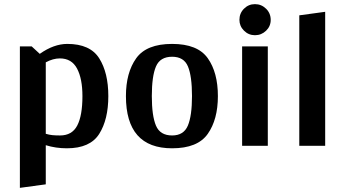

<svg xmlns="http://www.w3.org/2000/svg" viewBox="-20 -704 1666 927"><path d="M503 -240Q503 -127 459 -57.5Q415 12 303 12Q249 12 201 -3V186L76 203V-480H133L172 -444Q240 -492 305 -492Q415 -492 459 -422.5Q503 -353 503 -240ZM378 -240Q378 -324 352 -373Q326 -422 269 -422Q236 -422 201 -403V-58Q218 -53 233 -51.5Q248 -50 270 -50Q328 -50 353 -98Q378 -146 378 -240Z M588 -240Q588 -353 637.5 -422.5Q687 -492 811 -492Q934 -492 983 -423Q1032 -354 1032 -240Q1032 -127 983 -57.5Q934 12 811 12Q588 12 588 -240ZM907 -240Q907 -336 887.5 -383Q868 -430 811 -430Q753 -430 733 -383Q713 -336 713 -240Q713 -145 733 -97.5Q753 -50 811 -50Q867 -50 887 -97.5Q907 -145 907 -240Z M1136 -608Q1136 -640 1158 -662Q1180 -684 1211 -684Q1242 -684 1264.5 -662Q1287 -640 1287 -608Q1287 -577 1264.5 -555.5Q1242 -534 1211 -534Q1180 -534 1158 -556Q1136 -578 1136 -608ZM1273 0H1149V-480H1273Z M1550 0H1425V-630L1550 -647Z"/></svg>

Font: Arya
Style: Bold
Weight: 700
Designer: Eduardo Rodriguez Tunni, Modular Infotech
Foundry: Eduardo Rodriguez Tunni, Modular Infotech
Version: Version 1.002